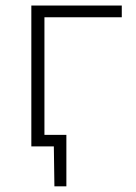

<svg xmlns="http://www.w3.org/2000/svg" viewBox="-20 -514 477 674"><path d="M90 0V-494.5H407.5V-453.5H136V-40.5H213V140H171L169 0Z"/></svg>

Font: Heraclito ExtraLight
Style: Regular
Weight: 200
Designer: Kostas Bartsokas (font) & Cristiano Sobral (main changes)
Foundry: Kostas Bartsokas (font) & Cristiano Sobral (main changes)
Version: Version 1.00;July 8, 2020;FontCreator 13.0.0.2655 64-bit